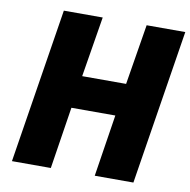

<svg xmlns="http://www.w3.org/2000/svg" viewBox="-79 -783 854 861"><g transform="rotate(10 348.0 -352.5)"><path d="M31 0 143 -705H320L275 -430H475L520 -705H696L584 0H408L452 -282H252L208 0Z"/></g></svg>

Font: Nunito Sans 7pt Condensed Black
Style: Italic
Weight: 900
Width: 3
Italic angle: -9°
Designer: Vernon Adams
Foundry: Vernon Adams
Version: Version 3.101;gftools[0.9.27]